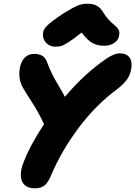

<svg xmlns="http://www.w3.org/2000/svg" viewBox="-20 -1001 731 1037"><path d="M278.8 -749Q248.5 -749 229.2 -769.5Q210 -790 211.9 -819.8Q213.4 -840.3 232.4 -860.6Q251.5 -880.9 319.8 -926.8Q371.6 -959 397.5 -970Q423.3 -981 452.1 -981Q484.4 -981 504.2 -969.2Q523.9 -957.5 538.1 -933.1Q549.8 -913.1 564.7 -897Q579.6 -880.9 590.3 -872.1Q601.1 -863.3 610.4 -854.2Q619.6 -845.2 623 -834Q626.5 -822.8 623 -807.1Q618.7 -782.7 595.9 -768.3Q573.2 -753.9 543 -753.9Q504.9 -753.9 477.8 -769.5Q450.7 -785.2 420.9 -825.2Q376.5 -789.6 348.6 -772.2Q320.8 -754.9 309.1 -752Q297.4 -749 278.8 -749ZM169.9 16.1Q112.8 16.1 97.7 -25.4Q82.5 -66.9 110.8 -132.8Q143.6 -218.3 217.8 -330.1Q190.9 -389.6 152.8 -448.5Q114.7 -507.3 101.1 -532.2Q76.7 -578.6 87.9 -637.2Q95.2 -672.9 115.5 -691.4Q135.7 -710 163.1 -710Q189.5 -710 207.5 -700.2Q225.6 -690.4 235.8 -661.1Q254.9 -608.4 288.1 -552.7Q321.3 -497.1 330.1 -478Q439.5 -606 553.2 -683.1Q596.2 -712.9 627 -712.9Q664.1 -712.9 680.2 -689.5Q696.3 -666 688 -625Q682.6 -596.7 667.2 -573.7Q651.9 -550.8 617.2 -522.9Q496.6 -434.1 403.1 -308.3Q309.6 -182.6 254.9 -51.8Q238.8 -13.7 219.7 1.2Q200.7 16.1 169.9 16.1Z"/></svg>

Font: Shantell Sans Normal
Style: Italic
Weight: 800
Italic angle: -11.31°
Designer: Stephen Nixon, Anya Danilova, Shantell Martin
Foundry: Arrow Type
Version: Version 1.006;[559af2be0]